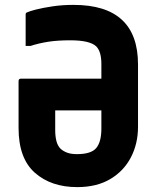

<svg xmlns="http://www.w3.org/2000/svg" viewBox="-20 -740 640 786"><path d="M281 -720Q545 -720 545 -476V-221Q545 -152 516 -96Q487 -40 431.5 -7Q376 26 296 26Q189 26 122.5 -33Q56 -92 56 -216V-408Q56 -418 66 -418H395V-478Q395 -529 374 -550Q348 -575 268 -575Q215 -575 177 -569Q139 -563 105 -552H85V-681Q85 -687 90 -689Q100 -694 127.5 -701Q155 -708 195 -714Q235 -720 281 -720ZM295 -109Q353 -109 374 -134Q395 -159 395 -214V-288H206V-207Q206 -182 211 -162.5Q216 -143 228 -131Q239 -121 255 -115Q271 -109 295 -109Z"/></svg>

Font: Recursive Mn Lnr St XBd
Style: Regular
Weight: 800
Monospace: yes
Version: Version 1.079;hotconv 1.0.112;makeotfexe 2.5.65598; ttfautoh